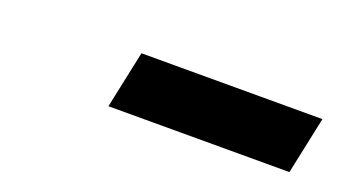

<svg xmlns="http://www.w3.org/2000/svg" viewBox="-28 -839 575 327"><g transform="rotate(20 259.5 -676.0)"><path d="M519 -728 497 -624H169L191 -728Z"/></g></svg>

Font: Red Hat Display Black
Style: Italic
Weight: 900
Italic angle: -12°
Designer: Pentagram / MCKL
Foundry: Pentagram / MCKL
Version: Version 1.003; Red Hat Display Black Italic